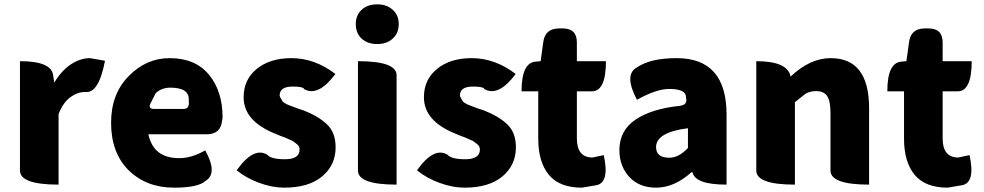

<svg xmlns="http://www.w3.org/2000/svg" viewBox="-20 -851 4537 885"><path d="M250 0Q72 0 72 -65V-569Q217 -569 225 -504L230 -470Q263 -525 306 -554Q350 -583 395 -583L464 -571Q435 -418 372 -427Q337 -427 303 -402Q270 -377 250 -325V0Z M782 14Q655 14 573 -66Q492 -147 492 -285Q492 -418 573 -500Q654 -583 762 -583Q880 -583 943 -507Q1006 -431 1006 -309L1004 -297Q998 -232 933 -232H664Q687 -122 806 -122Q864 -122 926 -158Q985 -51 927 -17Q894 14 782 14ZM674 -375Q661 -349 690 -349H826Q855 -349 850 -387Q855 -447 765 -447Q726 -447 698 -422Z M1290 14Q1235 14 1175 -8Q1115 -30 1071 -66Q1150 -177 1213 -137Q1230 -117 1294 -117Q1361 -117 1361 -162Q1361 -169 1358 -175Q1355 -182 1348 -187Q1341 -193 1335 -197Q1329 -202 1316 -207Q1304 -213 1296 -216Q1289 -219 1272 -225Q1255 -232 1248 -235Q1103 -293 1103 -403Q1103 -484 1163 -533Q1224 -583 1323 -583Q1431 -583 1526 -510Q1447 -404 1382 -440Q1379 -452 1329 -452Q1269 -452 1269 -411Q1269 -405 1283 -383Q1287 -379 1294 -375Q1302 -371 1307 -368Q1313 -366 1323 -362Q1333 -358 1339 -356Q1345 -354 1358 -349Q1371 -345 1377 -343Q1445 -317 1486 -279Q1527 -241 1527 -172Q1527 -90 1465 -38Q1403 14 1290 14Z M1808 0Q1630 0 1630 -65V-569Q1808 -569 1808 -504V0ZM1719 -648Q1674 -648 1647 -673Q1620 -698 1620 -740Q1620 -781 1647 -806Q1674 -831 1719 -831Q1763 -831 1790 -806Q1818 -781 1818 -740Q1818 -698 1790 -673Q1763 -648 1719 -648Z M2121 14Q2066 14 2006 -8Q1946 -30 1902 -66Q1981 -177 2044 -137Q2061 -117 2125 -117Q2192 -117 2192 -162Q2192 -169 2189 -175Q2186 -182 2179 -187Q2172 -193 2166 -197Q2160 -202 2147 -207Q2135 -213 2127 -216Q2120 -219 2103 -225Q2086 -232 2079 -235Q1934 -293 1934 -403Q1934 -484 1994 -533Q2055 -583 2154 -583Q2262 -583 2357 -510Q2278 -404 2213 -440Q2210 -452 2160 -452Q2100 -452 2100 -411Q2100 -405 2114 -383Q2118 -379 2125 -375Q2133 -371 2138 -368Q2144 -366 2154 -362Q2164 -358 2170 -356Q2176 -354 2189 -349Q2202 -345 2208 -343Q2276 -317 2317 -279Q2358 -241 2358 -172Q2358 -90 2296 -38Q2234 14 2121 14Z M2662 14Q2559 14 2510 -45Q2461 -105 2461 -211V-430H2384Q2384 -562 2449 -567L2472 -569L2484 -656Q2492 -720 2557 -720H2574Q2639 -720 2639 -655V-569H2773Q2773 -430 2708 -430H2639V-213Q2639 -125 2711 -125L2763 -136Q2791 -7 2727 3Z M3004 14Q2927 14 2881 -35Q2835 -85 2835 -159Q2835 -250 2910 -300Q2985 -350 3113 -363Q3151 -368 3142 -400Q3145 -441 3065 -441Q3005 -441 2916 -391Q2854 -508 2917 -541Q2979 -583 3099 -583Q3329 -583 3329 -323V0Q3184 0 3172 -57H3167Q3088 14 3004 14ZM3065 -124Q3109 -124 3151 -169V-260Q3004 -241 3004 -173Q3004 -124 3065 -124Z M3644 0Q3466 0 3466 -65V-569Q3611 -569 3624 -498Q3714 -583 3809 -583Q3986 -583 3986 -352V0Q3808 0 3808 -65V-330Q3808 -387 3792 -409Q3777 -431 3742 -431Q3714 -431 3693 -419L3644 -380V0Z M4348 14Q4245 14 4196 -45Q4147 -105 4147 -211V-430H4070Q4070 -562 4135 -567L4158 -569L4170 -656Q4178 -720 4243 -720H4260Q4325 -720 4325 -655V-569H4459Q4459 -430 4394 -430H4325V-213Q4325 -125 4397 -125L4449 -136Q4477 -7 4413 3Z"/></svg>

Font: Swei Half Moon CJK SC
Style: Black
Weight: 900
Version: Version 2.071